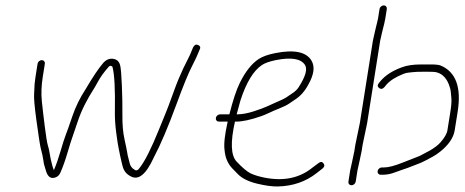

<svg xmlns="http://www.w3.org/2000/svg" viewBox="-20 -674 1726 712"><path d="M134.9 -451C131.3 -451 127.9 -449.7 124.8 -447C121.7 -444.3 119.9 -441.3 119.4 -438L111.5 -388C110.2 -380 109.1 -371.3 108.3 -362C108.2 -352.7 107.6 -340.5 106.5 -325.5C105.4 -310.5 108.1 -279 114.6 -231C122.9 -170.1 128.4 -134.5 131.1 -124.3C133.9 -114.1 136 -105.3 137.5 -98L141.2 -77C141.7 -71.7 142.6 -66.8 143.9 -62.5C145.2 -58.2 147 -52.3 149.1 -45C154.7 -23.3 164 -13.1 177 -14.2C190 -15.4 199.2 -22.3 204.5 -35C213.9 -56.6 222.6 -81.2 230.6 -108.7C238.7 -136.2 244.8 -155.7 249 -167C253.1 -178.3 259.1 -196 267.1 -220.1C275 -244.2 284.4 -266.7 295.2 -287.6C306.1 -308.5 314.8 -323.9 321.2 -333.6C327.7 -343.4 335.3 -356.4 344.1 -372.7C352.9 -388.9 365.7 -406.6 382.6 -425.8C386 -429.6 389.4 -430.8 392.7 -429.3C396 -427.8 397.5 -426.3 397.3 -425C404.5 -398.3 407.4 -343 406 -259.2C405.6 -236 407.3 -210 411.1 -181.2C414.9 -152.4 417.8 -133.7 419.8 -125C421.8 -116.3 423.4 -108 424.8 -100C426.2 -92 427.9 -84.5 429.8 -77.5C431.7 -70.5 433.2 -64.3 434.3 -59C438.6 -41.2 448.3 -28.6 463.3 -21C492.4 -3.3 521.4 -26.3 550.3 -90C575.3 -137 603.4 -203 634.6 -288C659.2 -355.2 678.1 -401.3 691 -426.4C704 -451.5 713.9 -473 720.8 -491C724.9 -499.5 721.7 -505.3 711 -508.3C705.6 -509.9 700.6 -506.4 695.9 -498C688.7 -479.1 681.2 -462.5 673.5 -448.2C665.7 -434 655.4 -411.8 642.4 -381.5C637.1 -369.2 629.4 -348.7 619.1 -320.1C608.9 -291.5 600 -268.2 592.5 -250.1C585.1 -232 577.5 -213.5 569.8 -194.5C541.4 -124.1 517.5 -76.6 498.2 -52C492.1 -42.7 486 -40 480 -44C469.3 -49.8 462.9 -58.4 460.6 -70C459.7 -74.7 458.2 -80.3 456.3 -87C454.3 -93.7 452.8 -100.8 451.7 -108.5C450.6 -116.2 447.2 -132.5 441.7 -157.6C436.1 -182.7 433.5 -212.5 433.9 -247.1C434.2 -281.7 433.6 -317.7 432 -355.1C430.5 -392.5 428.5 -417.1 426.2 -429.1C423.9 -441 418.4 -449 409.7 -453C392.9 -459.9 377.6 -456.2 364 -442C346.5 -422 324.3 -389 297.3 -343C276.8 -311.8 260.4 -278.4 248.2 -242.6C236 -206.9 227.7 -183.3 223.2 -172C218.8 -160.7 212.6 -141.4 204.7 -114.1C196.8 -86.8 188.5 -63.1 179.8 -43C176 -51.5 172 -65.9 167.6 -86L163.9 -107C162.6 -115.7 160.5 -124.8 157.6 -134.5C154.6 -144.1 150.9 -166.8 146.4 -202.5C141.8 -238.2 138.1 -270 135.2 -298C132.3 -326 133.4 -356 138.4 -388L146.4 -438C146.9 -441.3 146 -444.3 143.8 -447C141.5 -449.7 138.6 -451 134.9 -451Z M857.6 -250C862.8 -270 867.5 -287.3 871.8 -302C893.5 -368.6 920.1 -412.3 951.6 -433C962.7 -440.3 979.7 -446.3 1002.4 -451C1060.1 -462.5 1096.3 -456.5 1111.1 -433C1120.8 -417.5 1112.9 -390.1 1087.6 -350.7C1082.3 -342.5 1075 -335.3 1065.7 -329.2C1056.3 -323.1 1048.6 -317.8 1042.5 -313.4C1036.3 -309 1021.6 -301.9 998.2 -292C990.4 -288.7 980.8 -284.4 969.6 -279.1C958.3 -273.9 941.5 -267.7 919.2 -260.6C896.8 -253.5 876.9 -250 859.6 -250ZM851.3 -223H855.3C879 -223 909.9 -229.7 948 -243C957.5 -246.3 967.5 -250.5 978 -255.5C988.4 -260.5 1001.4 -266.1 1016.8 -272.3C1032.3 -278.4 1044.1 -284.3 1052.1 -289.8C1060.2 -295.3 1067.2 -300 1073.1 -304C1093.9 -317.1 1111 -336.4 1124.3 -362C1144.4 -398 1148.1 -426.8 1135.5 -448.5C1116.3 -481.6 1071.3 -491.1 1000.5 -477C973.7 -471.7 953.2 -464.3 939.1 -455C913.1 -437.9 889.7 -408.2 869 -366C856.5 -340.6 843.7 -301.9 830.6 -250H796.6C792.6 -250 789.1 -248.7 786 -246C782.9 -243.3 781 -240.2 780.5 -236.5C779.9 -232.8 780.7 -229.7 783 -227C785.2 -224.3 788.3 -223 792.3 -223H824.3C813.5 -174.8 809.6 -139.8 812.7 -118C814.9 -90.6 824.1 -68.1 840.5 -50.5C847.6 -42.8 854.9 -35.3 862.4 -28C877.9 -12.4 901.3 -0.8 932.4 6.8C963.6 14.4 989.3 17.9 1009.7 17.5C1065.6 16.3 1113.7 -0.2 1154.1 -32L1175.8 -49C1183.4 -55 1184.7 -61.3 1179.8 -68C1174.8 -74.7 1168.5 -75 1160.9 -69L1139.4 -53C1091.4 -13.6 1031.7 -1.1 960.4 -15.4C939.1 -19.7 922 -25 909 -31.3C896 -37.7 878.8 -52.1 857.5 -74.7C836.1 -97.3 834 -146.8 851.3 -223Z M1386 -347.5C1392.6 -342.5 1399.1 -343.7 1405.6 -351L1413 -360C1426.2 -375.1 1446.8 -388.3 1474.8 -399.5C1482.2 -402.5 1488.3 -404.2 1493.1 -404.5C1497.8 -404.8 1503.9 -405.5 1511.4 -406.5C1518.9 -407.5 1533.5 -408 1555.1 -408C1576.8 -408 1589.6 -407.7 1593.5 -407C1616.4 -403.1 1633.2 -388.3 1643.8 -362.6C1648.3 -351.7 1650.9 -341.8 1651.7 -333L1653.9 -309C1654.9 -298.3 1653.7 -282 1650.2 -260L1639.2 -191C1637.3 -178.4 1628.6 -163.4 1613.3 -145.9C1604.5 -135.9 1591.5 -125.9 1574.4 -116L1548.2 -102C1540.1 -97.3 1533.4 -94.2 1528.1 -92.5C1522.9 -90.8 1505 -83.8 1474.5 -71.5C1444.1 -59.2 1420.4 -53 1403.4 -53H1395.4C1392.1 -53 1388.8 -51.7 1385.8 -49C1382.7 -46.3 1380.8 -43.2 1380.3 -39.5C1379.7 -35.8 1380.5 -32.7 1382.7 -30C1385 -27.3 1387.8 -26 1391.1 -26H1399.1C1413.3 -26 1427.5 -28.6 1441.5 -33.7C1455.5 -38.9 1466.3 -42.7 1473.7 -45.2L1492.2 -51.5C1497.1 -53.2 1504 -55.8 1512.9 -59.5C1521.8 -63.2 1529.1 -66 1534.8 -68C1540.4 -70 1548.3 -73.7 1558.5 -79L1584.7 -93C1594.2 -98.3 1603.4 -104.5 1612.2 -111.5C1643.8 -136.8 1661.9 -163.3 1666.2 -191L1677.2 -260C1691.5 -350.3 1670.5 -407.3 1614.1 -431C1607.7 -433.7 1595.7 -435 1577.9 -435H1541.9C1511.7 -435 1487.4 -431.3 1469.2 -424C1436.4 -412.1 1410.8 -395.8 1392.4 -375L1385 -366C1379.1 -358.7 1379.5 -352.5 1386 -347.5ZM1312.7 -74 1320.9 -113 1324.9 -138 1341.4 -217 1389.8 -523 1396.6 -553C1403.5 -579.7 1407.5 -596.8 1408.7 -604.5L1414.5 -641C1415 -644.3 1414.2 -647.3 1411.9 -650C1409.7 -652.7 1406.7 -654 1403.1 -654C1399.4 -654 1396 -652.7 1392.9 -650C1389.9 -647.3 1388 -644.3 1387.5 -641L1381.9 -605.5C1381.1 -600.5 1380 -595.5 1378.5 -590.5C1377.1 -585.5 1375.7 -580 1374.4 -574C1373.1 -568 1371.6 -561.3 1369.7 -554L1362.8 -523L1314.5 -218L1297.9 -138L1293.9 -113L1285.7 -74L1278.6 -42L1272.2 -1C1271.5 3 1272.3 6.3 1274.6 9C1276.8 11.7 1279.8 13 1283.4 13C1287.1 13 1290.5 11.7 1293.6 9C1296.7 6.3 1298.5 3 1299.2 -1L1305.6 -42Z"/></svg>

Font: Proton
Style: BdIt
Weight: 500
Version: Version 1.017